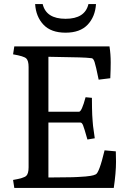

<svg xmlns="http://www.w3.org/2000/svg" viewBox="-20 -920 632 940"><path d="M50 0 44 -39Q97 -48 108.5 -59Q120 -70 120 -101V-592Q120 -623 108.5 -634Q97 -645 44 -654L50 -693H516Q522 -656 522 -614Q522 -583 520 -537L463 -530Q449 -599 443 -616.5Q437 -634 429 -635Q405 -638 368 -639L217 -642V-373H367Q380 -373 399 -444L430 -441Q430 -413 430.5 -391.5Q431 -370 431.5 -357.5Q432 -345 433.5 -327.5Q435 -310 435.5 -304Q436 -298 439.5 -275Q443 -252 444 -243L408 -237Q392 -294 386.5 -307Q381 -320 374 -320H217V-51L306 -52Q337 -52 361.5 -53.5Q386 -55 399.5 -56Q413 -57 423.5 -59Q434 -61 437.5 -62Q441 -63 444 -64.5Q447 -66 448 -66Q465 -71 492 -184L547 -179Q548 -162 548 -128Q548 -75 537 0ZM413 -900H450Q446 -838 409 -799Q372 -760 301 -760Q230 -760 193 -799Q156 -838 152 -900H189Q206 -828 301 -828Q396 -828 413 -900Z"/></svg>

Font: Poly
Style: Regular
Weight: 400
Designer: Jos Nicols Silva Schwarzenberg
Foundry: Jose Nicolas Silva Schwarzenberg
Version: Version 1.001